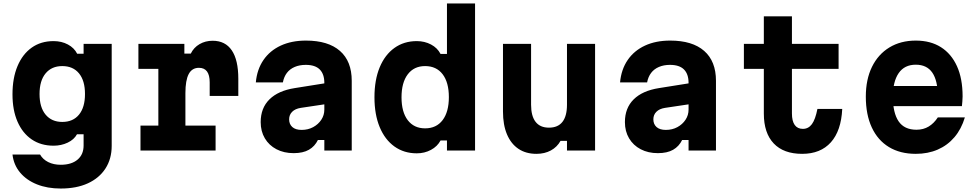

<svg xmlns="http://www.w3.org/2000/svg" viewBox="-20 -868 5640 1107"><path d="M624 -27Q624 48 588 103.5Q552 159 486.5 189Q421 219 330 219Q253 219 193 195Q133 171 96 127Q59 83 52 23H211Q227 51 258 66.5Q289 82 330 82Q392 82 427 52.5Q462 23 462 -29V-94H424Q407 -63 370 -45.5Q333 -28 289 -28Q216 -28 163 -64Q110 -100 81 -166.5Q52 -233 52 -324Q52 -418 81 -487Q110 -556 163 -593.5Q216 -631 289 -631Q335 -631 371.5 -611.5Q408 -592 425 -558H462V-615H624ZM208 -326Q208 -249 243 -207Q278 -165 339 -165Q401 -165 435.5 -207Q470 -249 470 -326Q470 -403 435.5 -445Q401 -487 339 -487Q278 -487 243 -445Q208 -403 208 -326Z M778 -615H1043V-559H1080Q1097 -594 1130.5 -613.5Q1164 -633 1206 -633Q1279 -633 1316.5 -577.5Q1354 -522 1354 -414V-315H1189V-393Q1189 -477 1127 -477Q1087 -477 1068 -441Q1049 -405 1049 -331V-144H1223V0H790V-144H893V-471H778Z M1861 -389V-268L1714 -246Q1682 -241 1664.5 -223.5Q1647 -206 1647 -180Q1647 -152 1665.5 -135.5Q1684 -119 1719 -119Q1756 -119 1785.5 -135Q1815 -151 1832.5 -177.5Q1850 -204 1850 -236V-390Q1850 -441 1823.5 -467.5Q1797 -494 1743 -494Q1707 -494 1679 -482Q1651 -470 1634 -447.5Q1617 -425 1611 -393H1455Q1462 -468 1499 -522Q1536 -576 1598.5 -605Q1661 -634 1744 -634Q1872 -634 1940 -574.5Q2008 -515 2008 -402V0H1850V-61H1813Q1795 -24 1761 -4.5Q1727 15 1673 15Q1617 15 1574 -7.5Q1531 -30 1507 -70.5Q1483 -111 1483 -164Q1483 -245 1533.5 -295Q1584 -345 1679 -360Z M2383 16Q2309 16 2254 -23.5Q2199 -63 2169 -135.5Q2139 -208 2139 -307Q2139 -407 2169 -479.5Q2199 -552 2254 -591.5Q2309 -631 2383 -631Q2428 -631 2465 -611.5Q2502 -592 2520 -557H2557V-848H2719V0H2557V-58H2520Q2502 -24 2465 -4Q2428 16 2383 16ZM2431 -128Q2496 -128 2532 -175.5Q2568 -223 2568 -308Q2568 -393 2532 -440Q2496 -487 2431 -487Q2367 -487 2331 -439.5Q2295 -392 2295 -307Q2295 -222 2331 -175Q2367 -128 2431 -128Z M3411 -615V0H3249V-56H3212Q3192 -20 3156 -0.5Q3120 19 3073 19Q3012 19 2969 -10Q2926 -39 2903 -93.5Q2880 -148 2880 -225V-615H3042V-264Q3042 -199 3068 -165.5Q3094 -132 3145 -132Q3197 -132 3223 -165.5Q3249 -199 3249 -264V-615Z M3961 -389V-268L3814 -246Q3782 -241 3764.5 -223.5Q3747 -206 3747 -180Q3747 -152 3765.5 -135.5Q3784 -119 3819 -119Q3856 -119 3885.5 -135Q3915 -151 3932.5 -177.5Q3950 -204 3950 -236V-390Q3950 -441 3923.5 -467.5Q3897 -494 3843 -494Q3807 -494 3779 -482Q3751 -470 3734 -447.5Q3717 -425 3711 -393H3555Q3562 -468 3599 -522Q3636 -576 3698.5 -605Q3761 -634 3844 -634Q3972 -634 4040 -574.5Q4108 -515 4108 -402V0H3950V-61H3913Q3895 -24 3861 -4.5Q3827 15 3773 15Q3717 15 3674 -7.5Q3631 -30 3607 -70.5Q3583 -111 3583 -164Q3583 -245 3633.5 -295Q3684 -345 3779 -360Z M4546 -774V-615H4815V-471H4546V-214Q4546 -170 4562 -147.5Q4578 -125 4609 -125Q4641 -125 4661 -152Q4681 -179 4693 -240H4836Q4830 -114 4770.5 -47.5Q4711 19 4605 19Q4498 19 4441 -41Q4384 -101 4384 -213V-471H4269V-615H4384V-774Z M5099 -372H5440L5387 -312Q5387 -403 5355.5 -449Q5324 -495 5260 -495Q5195 -495 5161.5 -446.5Q5128 -398 5128 -311Q5128 -217 5161 -168.5Q5194 -120 5264 -120Q5304 -120 5334.5 -138.5Q5365 -157 5387 -191H5543Q5523 -124 5483 -77Q5443 -30 5386.5 -5.5Q5330 19 5260 19Q5170 19 5105.5 -20Q5041 -59 5006.5 -133Q4972 -207 4972 -311Q4972 -410 5007.5 -482.5Q5043 -555 5108 -594.5Q5173 -634 5260 -634Q5345 -634 5405 -596Q5465 -558 5497.5 -486.5Q5530 -415 5530 -312Q5530 -296 5528.5 -282Q5527 -268 5526 -256H5099Z"/></svg>

Font: Martian Mono
Style: Bold
Weight: 700
Designer: Roman Shamin
Foundry: Evil Martians
Version: Version 1.000